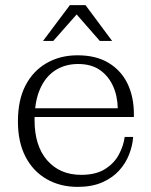

<svg xmlns="http://www.w3.org/2000/svg" viewBox="-20 -722 591 750"><path d="M283 8Q215 8 162 -22.5Q109 -53 79.5 -110Q50 -167 50 -248Q50 -331 79.5 -388Q109 -445 162 -475.5Q215 -506 283 -506L285 -472Q234 -472 195.5 -447Q157 -422 136 -373.5Q115 -325 115 -253Q115 -152 164.5 -95.5Q214 -39 297 -39Q355 -39 391 -62Q427 -85 445 -119.5Q463 -154 467 -187H500Q498 -154 484.5 -119Q471 -84 445 -55.5Q419 -27 379 -9.5Q339 8 283 8ZM86 -265V-299H440L503 -276V-265ZM440 -299Q439 -348 421 -387Q403 -426 369.5 -449Q336 -472 285 -472L283 -506Q355 -506 404 -476.5Q453 -447 478 -395.5Q503 -344 503 -276ZM148 -562 253 -702H314L418 -562H370L265 -682H294L188 -562Z"/></svg>

Font: Montagu Slab 144pt Light
Style: Regular
Weight: 300
Designer: Florian Karsten
Foundry: Florian Karsten
Version: Version 1.000